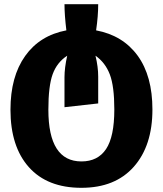

<svg xmlns="http://www.w3.org/2000/svg" viewBox="-20 -672 777 917"><path d="M30 -148Q30 -306 100 -404.5Q170 -503 297 -527Q288 -601 288 -652H449Q449 -595 439 -527Q567 -503 637.5 -406Q708 -309 708 -149Q708 24 619 124.5Q530 225 369 225Q206 225 118 126.5Q30 28 30 -148ZM211 -148Q211 99 369 99Q447 99 486.5 40Q526 -19 526 -149Q526 -260 504.5 -316.5Q483 -373 436 -406Q449 -353 449 -306V-178L288 -160V-303Q288 -348 301 -406Q252 -374 231.5 -317.5Q211 -261 211 -148Z"/></svg>

Font: FiraGO ExtraBold
Style: Regular
Weight: 800
Designer: bBox Type
Foundry: bBox Type GmbH
Version: Version 1.001;PS 001.001;hotconv 1.0.88;makeotf.lib2.5.64775